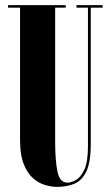

<svg xmlns="http://www.w3.org/2000/svg" viewBox="-20 -720 438 752"><path d="M204 12Q183.5 12 158.5 5.2Q133.5 -1.5 110.8 -20.8Q88 -40 73.2 -76.5Q58.5 -113 58.5 -172.5V-690H11.5V-700H237.5V-690H196V-166.5Q196 -91.5 205 -48Q214 -4.5 244.5 -4.5Q257 -4.5 276 -14.2Q295 -24 309.8 -54.2Q324.5 -84.5 324.5 -146.5V-690H279.5V-700H382V-690H335.5V-157.5Q335.5 -84 317.8 -47.8Q300 -11.5 270 0.2Q240 12 204 12Z"/></svg>

Font: Imbue 100pt ExtraBold
Style: Regular
Weight: 800
Designer: Tyler Finck
Foundry: Etcetera Type Company
Version: Version 1.102; ttfautohint (v1.8.3)